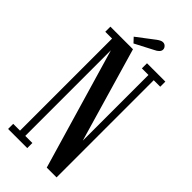

<svg xmlns="http://www.w3.org/2000/svg" viewBox="-261 -878 929 929"><g transform="rotate(45 203.5 -413.5)"><path d="M15.5 0V-35H62V-665H15.5V-700H170L311 -215.5V-665H266V-700H391.5V-665H347V0H280L98 -621V-35H146.5V0ZM152 -721.5 129.5 -745.5 219.5 -814Q227 -819.5 234.5 -823.2Q242 -827 249 -827Q263.5 -827 271.5 -813.5Q274.5 -808 274.5 -802Q274.5 -792.5 266.5 -784.2Q258.5 -776 246 -770.5Z"/></g></svg>

Font: Imbue 10pt Medium
Style: Regular
Weight: 500
Designer: Tyler Finck
Foundry: Etcetera Type Company
Version: Version 1.102; ttfautohint (v1.8.3)